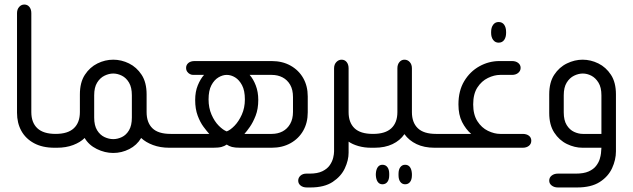

<svg xmlns="http://www.w3.org/2000/svg" viewBox="-20 -651 2790 846"><path d="M231 0H220Q167 0 130 -20Q93 -40 74 -74.5Q55 -109 55 -154V-593Q55 -610 64.5 -620.5Q74 -631 87 -631Q101 -631 109.5 -620.5Q118 -610 118 -593V-157Q118 -111 144.5 -86Q171 -61 225 -61H231Z M738 -61V0H726Q686 0 654 -12Q622 -24 602 -43Q583 -11 549.5 6Q516 23 479 23Q442 23 406.5 5.5Q371 -12 353 -43Q334 -24 302.5 -12Q271 0 231 0H219V-61H225Q279 -61 305.5 -86Q332 -111 332 -157V-235Q332 -288 354 -321.5Q376 -355 409.5 -371.5Q443 -388 479 -388Q515 -388 548.5 -371.5Q582 -355 604 -321.5Q626 -288 626 -235V-157Q626 -111 651.5 -86Q677 -61 732 -61ZM561 -133V-231Q561 -266 548.5 -287Q536 -308 517 -317.5Q498 -327 479 -327Q460 -327 440.5 -317.5Q421 -308 408 -287Q395 -266 395 -231V-133Q395 -98 408 -77Q421 -56 440.5 -47Q460 -38 479 -38Q498 -38 517 -47Q536 -56 548.5 -77Q561 -98 561 -133Z M726 0V-61H902Q892 -72 877 -92Q862 -112 851 -141.5Q840 -171 840 -210Q840 -247 851.5 -275Q863 -303 879 -321H831Q824 -321 817 -324.5Q810 -328 805 -335Q800 -342 800 -352Q800 -365 810 -373.5Q820 -382 838 -382H1177Q1224 -382 1260 -362Q1296 -342 1316 -307Q1336 -272 1336 -226V-156Q1336 -110 1316 -75Q1296 -40 1260 -20Q1224 0 1177 0H1039Q1015 0 1002 -3.5Q989 -7 979 -14Q969 -7 956 -3.5Q943 0 919 0ZM979 -72Q995 -78 1013.5 -97Q1032 -116 1045.5 -146Q1059 -176 1059 -213Q1059 -252 1046.5 -275.5Q1034 -299 1016 -310Q998 -321 979 -321Q961 -321 942.5 -310Q924 -299 911.5 -275.5Q899 -252 899 -213Q899 -176 912 -146Q925 -116 944 -97Q963 -78 979 -72ZM1057 -61H1177Q1204 -61 1225 -72Q1246 -83 1258.5 -105Q1271 -127 1271 -158V-223Q1271 -256 1258.5 -277.5Q1246 -299 1225 -310Q1204 -321 1177 -321H1080Q1096 -303 1107 -274.5Q1118 -246 1118 -211Q1118 -171 1106.5 -141.5Q1095 -112 1081 -92Q1067 -72 1057 -61Z M1629 0H1615Q1585 0 1559 -7.5Q1533 -15 1516 -27V22Q1516 55 1499.5 90.5Q1483 126 1446 150.5Q1409 175 1348 175H1332Q1315 175 1304.5 166.5Q1294 158 1294 145Q1294 132 1304 123Q1314 114 1330 114H1344Q1379 114 1400.5 103.5Q1422 93 1433 77Q1444 61 1448 44.5Q1452 28 1452 16V-350Q1452 -367 1462 -377.5Q1472 -388 1485 -388Q1499 -388 1507.5 -377.5Q1516 -367 1516 -350V-157Q1516 -111 1542 -86Q1568 -61 1623 -61H1629Z M1907 -61V0H1895Q1849 0 1815.5 -16Q1782 -32 1762 -60Q1743 -32 1709.5 -16Q1676 0 1630 0H1618V-61H1624Q1678 -61 1704.5 -86Q1731 -111 1731 -157V-350Q1731 -367 1740 -377.5Q1749 -388 1762 -388Q1776 -388 1785.5 -377.5Q1795 -367 1795 -350V-157Q1795 -111 1821 -86Q1847 -61 1901 -61ZM1665 75Q1679 75 1687 85.5Q1695 96 1695 115V121Q1695 140 1687 150.5Q1679 161 1665 161Q1652 161 1644.5 150.5Q1637 140 1636 121V115Q1637 96 1644.5 85.5Q1652 75 1665 75ZM1765 75Q1779 75 1786.5 85.5Q1794 96 1795 115V121Q1795 140 1787 150.5Q1779 161 1765 161Q1752 161 1744 150.5Q1736 140 1736 121V115Q1736 96 1744 85.5Q1752 75 1765 75Z M2177 -463Q2162 -463 2153 -475Q2144 -487 2144 -506V-510Q2144 -530 2153 -542Q2162 -554 2177 -554Q2193 -554 2201.5 -542Q2210 -530 2210 -510V-506Q2210 -487 2201.5 -475Q2193 -463 2177 -463ZM1895 0V-61H2056Q2032 -82 2016 -113.5Q2000 -145 2000 -191Q2000 -251 2025.5 -293.5Q2051 -336 2092.5 -359Q2134 -382 2181 -382H2236Q2253 -382 2263.5 -373.5Q2274 -365 2274 -352Q2274 -339 2263.5 -330Q2253 -321 2236 -321H2184Q2158 -321 2130 -307.5Q2102 -294 2083.5 -265.5Q2065 -237 2065 -191Q2065 -146 2083.5 -117Q2102 -88 2130 -74.5Q2158 -61 2184 -61H2283Q2300 -61 2310.5 -53Q2321 -45 2321 -31Q2321 -17 2310.5 -8.5Q2300 0 2283 0Z M2630 0H2547Q2512 0 2478 -16.5Q2444 -33 2422 -67Q2400 -101 2400 -153V-235Q2400 -288 2422 -321.5Q2444 -355 2478 -371.5Q2512 -388 2547 -388Q2583 -388 2616.5 -371.5Q2650 -355 2672 -321.5Q2694 -288 2694 -235V16Q2694 53 2677 90Q2660 127 2622.5 151Q2585 175 2523 175H2438Q2422 175 2411 166.5Q2400 158 2400 145Q2400 131 2411 122.5Q2422 114 2438 114H2517Q2552 114 2573.5 104.5Q2595 95 2606.5 80Q2618 65 2622.5 50Q2627 35 2628 25ZM2630 -61V-231Q2630 -266 2617 -287Q2604 -308 2585.5 -317.5Q2567 -327 2548 -327Q2529 -327 2509.5 -317.5Q2490 -308 2477 -287Q2464 -266 2464 -231V-156Q2464 -121 2477 -100Q2490 -79 2509.5 -70Q2529 -61 2548 -61Z"/></svg>

Font: Beiruti
Style: Regular
Weight: 400
Version: Version 1.00